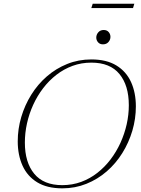

<svg xmlns="http://www.w3.org/2000/svg" viewBox="-20 -1020 770 1050"><path d="M116 -240.5Q116 -132 167.2 -69.8Q218.5 -7.5 320.5 -7.5Q375.5 -7.5 423.8 -25.2Q472 -43 512.2 -74.5Q552.5 -106 584.5 -148Q616.5 -190 638.8 -239Q661 -288 672.8 -340.2Q684.5 -392.5 684.5 -444.5Q684.5 -553 633.2 -615.2Q582 -677.5 479.5 -677.5Q425 -677.5 376.8 -659.8Q328.5 -642 288 -610.5Q247.5 -579 215.5 -537Q183.5 -495 161.2 -446Q139 -397 127.5 -344.8Q116 -292.5 116 -240.5ZM723 -438Q723 -370.5 703.8 -305.2Q684.5 -240 649 -183Q613.5 -126 563.8 -82.8Q514 -39.5 452.5 -14.8Q391 10 321 10Q237.5 10 183.5 -23Q129.5 -56 103.2 -114.2Q77 -172.5 77 -247Q77 -314.5 96.2 -379.8Q115.5 -445 151 -502Q186.5 -559 236.2 -602.2Q286 -645.5 347.5 -670.2Q409 -695 479.5 -695Q562.5 -695 616.5 -662Q670.5 -629 696.8 -571Q723 -513 723 -438ZM543 -777.5Q526 -777.5 516.2 -788.8Q506.5 -800 506.5 -814.5Q506.5 -830.5 517.5 -843.2Q528.5 -856 547 -856Q564.5 -856 574.2 -844.8Q584 -833.5 584 -818.5Q584 -802.5 573 -790Q562 -777.5 543 -777.5ZM479.5 -976 487 -999.5H714.5L707.5 -976Z"/></svg>

Font: Newsreader 36pt ExtraLight
Style: Italic
Weight: 250
Italic angle: -17°
Designer: Hugues Gentile
Foundry: Production Type
Version: Version 1.003